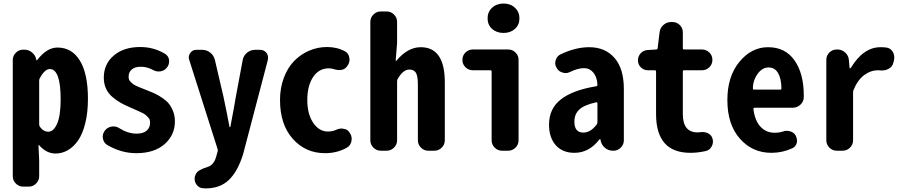

<svg xmlns="http://www.w3.org/2000/svg" viewBox="-20 -836 5018 1065"><path d="M108.4 199.2Q85 199.2 67.9 182.1Q50.8 165 50.8 141.6V-502.9Q50.8 -526.4 67.9 -543.5Q85 -560.5 108.4 -560.5H115.2Q138.7 -560.5 157.2 -545.4Q175.8 -530.3 180.7 -507.8L181.6 -502.9Q181.6 -501 183.1 -501Q184.6 -501 185.5 -502Q239.3 -572.3 298.8 -572.3Q378.9 -572.3 423.3 -499.5Q467.8 -426.8 467.8 -288.1Q467.8 -211.9 453.1 -152.8Q438.5 -93.8 413.6 -57.6Q388.7 -21.5 356.4 -2.9Q324.2 15.6 288.1 15.6Q237.3 15.6 197.3 -30.3Q196.3 -32.2 194.8 -31.2Q193.4 -30.3 193.4 -29.3L197.3 53.7V141.6Q197.3 165 180.2 182.1Q163.1 199.2 139.6 199.2ZM248 -105.5Q277.3 -105.5 296.9 -149.9Q316.4 -194.3 316.4 -285.2Q316.4 -453.1 255.9 -453.1Q228.5 -453.1 200.2 -401.4Q197.3 -395.5 197.3 -387.7V-146.5Q197.3 -138.7 201.2 -132.8Q220.7 -105.5 248 -105.5Z M735.4 13.7Q652.3 13.7 574.2 -32.2Q554.7 -43.9 550.8 -68.4Q549.8 -73.2 549.8 -77.1Q549.8 -95.7 561.5 -111.3Q575.2 -129.9 598.6 -133.8Q604.5 -134.8 609.4 -134.8Q627 -134.8 641.6 -125Q690.4 -94.7 737.3 -94.7Q774.4 -94.7 793.5 -111.3Q812.5 -127.9 812.5 -155.3Q812.5 -164.1 810.1 -171.9Q807.6 -179.7 800.3 -186.5Q793 -193.4 788.1 -198.2Q783.2 -203.1 770 -209.5Q756.8 -215.8 750.5 -218.8Q744.1 -221.7 726.1 -229.5Q708 -237.3 702.1 -240.2Q671.9 -252.9 650.4 -265.1Q628.9 -277.3 605 -296.9Q581.1 -316.4 568.4 -343.8Q555.7 -371.1 555.7 -405.3Q555.7 -480.5 610.8 -527.8Q666 -575.2 757.8 -575.2Q832 -575.2 894.5 -538.1Q914.1 -526.4 918 -503.9Q918 -499 918 -495.1Q918 -477.5 907.2 -462.9Q893.6 -444.3 871.1 -440.4Q865.2 -439.5 859.4 -439.5Q842.8 -439.5 828.1 -448.2Q795.9 -465.8 760.7 -465.8Q728.5 -465.8 710.9 -450.7Q693.4 -435.5 693.4 -411.1Q693.4 -402.3 695.8 -395Q698.2 -387.7 704.6 -381.8Q710.9 -376 716.3 -371.1Q721.7 -366.2 733.4 -360.8Q745.1 -355.5 752.9 -352.1Q760.7 -348.6 776.4 -342.8Q792 -336.9 800.8 -333Q826.2 -323.2 843.3 -314.9Q860.4 -306.6 882.3 -291.5Q904.3 -276.4 917.5 -259.8Q930.7 -243.2 940.4 -218.3Q950.2 -193.4 950.2 -163.1Q950.2 -86.9 893.1 -36.6Q835.9 13.7 735.4 13.7Z M1121.1 209Q1113.3 209 1104.5 208Q1081.1 206.1 1068.4 185.5Q1059.6 171.9 1059.6 156.2Q1059.6 148.4 1061.5 140.6L1062.5 139.6Q1067.4 120.1 1085.4 109.4Q1103.5 98.6 1131.8 89.8Q1168 79.1 1180.7 27.3L1187.5 2.9Q1189.5 -3.9 1186.5 -10.7L1029.3 -504.9Q1027.3 -511.7 1027.3 -518.6Q1027.3 -531.2 1036.1 -543Q1047.9 -559.6 1069.3 -559.6H1101.6Q1127 -559.6 1146.5 -543.9Q1166 -528.3 1171.9 -503.9L1219.7 -298.8Q1240.2 -202.1 1252.9 -132.8Q1252.9 -130.9 1254.9 -130.9Q1256.8 -130.9 1257.8 -132.8Q1280.3 -250 1288.1 -298.8L1326.2 -502.9Q1331.1 -528.3 1350.6 -543.9Q1370.1 -559.6 1394.5 -559.6H1422.9Q1444.3 -559.6 1458 -543Q1466.8 -530.3 1466.8 -516.6Q1466.8 -510.7 1465.8 -503.9L1328.1 20.5Q1297.9 116.2 1249 162.6Q1200.2 209 1121.1 209Z M1783.2 13.7Q1674.8 13.7 1604 -65.9Q1533.2 -145.5 1533.2 -281.2Q1533.2 -348.6 1554.7 -405.3Q1576.2 -461.9 1612.3 -498.5Q1648.4 -535.2 1695.3 -555.2Q1742.2 -575.2 1793.9 -575.2Q1850.6 -575.2 1894.5 -550.8Q1915 -539.1 1918 -513.7Q1918.9 -509.8 1918.9 -506.8Q1918.9 -486.3 1906.2 -469.7L1903.3 -465.8Q1889.6 -447.3 1862.3 -447.3Q1845.7 -447.3 1826.2 -454.1Q1815.4 -457 1803.7 -457Q1749 -457 1716.8 -408.7Q1684.6 -360.4 1684.6 -281.2Q1684.6 -203.1 1717.3 -154.8Q1750 -106.4 1798.8 -106.4Q1823.2 -106.4 1845.7 -116.2Q1859.4 -123 1875 -123Q1880.9 -123 1887.7 -121.1Q1909.2 -118.2 1919.9 -99.6Q1930.7 -84 1930.7 -65.4Q1930.7 -60.5 1929.7 -54.7Q1925.8 -30.3 1905.3 -17.6Q1850.6 13.7 1783.2 13.7Z M2091.8 0Q2068.4 0 2051.3 -17.1Q2034.2 -34.2 2034.2 -57.6V-714.8Q2034.2 -738.3 2051.3 -755.4Q2068.4 -772.5 2091.8 -772.5H2125Q2148.4 -772.5 2165.5 -755.4Q2182.6 -738.3 2182.6 -714.8V-597.7L2174.8 -500Q2174.8 -499 2176.3 -498Q2177.7 -497.1 2178.7 -499Q2241.2 -574.2 2313.5 -574.2Q2447.3 -574.2 2447.3 -379.9V-57.6Q2447.3 -34.2 2430.2 -17.1Q2413.1 0 2389.6 0H2355.5Q2332 0 2314.9 -17.1Q2297.9 -34.2 2297.9 -57.6V-367.2Q2297.9 -412.1 2287.6 -431.2Q2277.3 -450.2 2250 -450.2Q2215.8 -450.2 2185.5 -397.5Q2182.6 -391.6 2182.6 -383.8V-57.6Q2182.6 -34.2 2165.5 -17.1Q2148.4 0 2125 0Z M2764.6 0Q2741.2 0 2724.1 -17.1Q2707 -34.2 2707 -57.6V-438.5Q2707 -446.3 2700.2 -446.3H2602.5Q2579.1 -446.3 2562 -462.9Q2544.9 -479.5 2544.9 -503.9Q2544.9 -528.3 2562 -544.9Q2579.1 -561.5 2602.5 -561.5H2798.8Q2822.3 -561.5 2839.4 -544.9Q2856.4 -528.3 2856.4 -503.9V-57.6Q2856.4 -34.2 2839.4 -17.1Q2822.3 0 2798.8 0ZM2773.4 -653.3Q2734.4 -653.3 2709.5 -675.8Q2684.6 -698.2 2684.6 -734.4Q2684.6 -769.5 2709.5 -793Q2734.4 -816.4 2773.4 -816.4Q2811.5 -816.4 2836.4 -793Q2861.3 -769.5 2861.3 -734.4Q2861.3 -698.2 2836.4 -675.8Q2811.5 -653.3 2773.4 -653.3Z M3166 11.7Q3100.6 11.7 3063 -30.3Q3025.4 -72.3 3025.4 -144.5Q3025.4 -234.4 3092.3 -285.6Q3159.2 -336.9 3287.1 -357.4Q3294.9 -359.4 3293.9 -366.2Q3292 -408.2 3271.5 -433.1Q3251 -458 3219.7 -458Q3185.5 -458 3143.6 -437.5Q3130.9 -430.7 3117.2 -430.7Q3109.4 -430.7 3100.6 -433.6Q3078.1 -439.5 3067.4 -460Q3059.6 -472.7 3059.6 -486.3Q3059.6 -494.1 3062.5 -502Q3068.4 -524.4 3088.9 -534.2Q3171.9 -574.2 3248 -574.2Q3336.9 -574.2 3388.7 -514.6Q3440.4 -455.1 3440.4 -342.8V-57.6Q3440.4 -34.2 3423.3 -17.1Q3406.2 0 3382.8 0H3379.9Q3354.5 0 3335.4 -16.1Q3316.4 -32.2 3311.5 -56.6L3310.5 -62.5Q3310.5 -64.5 3308.6 -64.5Q3306.6 -64.5 3304.7 -62.5Q3248 11.7 3166 11.7ZM3215.8 -100.6Q3255.9 -100.6 3290 -145.5Q3293.9 -151.4 3293.9 -159.2V-262.7Q3293.9 -268.6 3289.1 -268.6Q3288.1 -268.6 3287.1 -268.6Q3220.7 -253.9 3193.4 -228.5Q3166 -203.1 3166 -161.1Q3166 -100.6 3215.8 -100.6Z M3809.6 11.7Q3619.1 11.7 3619.1 -203.1V-438.5Q3619.1 -446.3 3612.3 -446.3H3573.2Q3550.8 -446.3 3534.7 -462.4Q3518.6 -478.5 3518.6 -501Q3518.6 -524.4 3534.2 -541Q3549.8 -557.6 3573.2 -558.6L3620.1 -561.5Q3627 -561.5 3627.9 -569.3L3638.7 -657.2Q3641.6 -681.6 3660.2 -697.8Q3678.7 -713.9 3703.1 -713.9H3710Q3733.4 -713.9 3750.5 -697.3Q3767.6 -680.7 3767.6 -656.2V-569.3Q3767.6 -561.5 3774.4 -561.5H3874Q3897.5 -561.5 3914.6 -544.9Q3931.6 -528.3 3931.6 -503.9Q3931.6 -479.5 3914.6 -462.9Q3897.5 -446.3 3874 -446.3H3774.4Q3767.6 -446.3 3767.6 -438.5V-203.1Q3767.6 -101.6 3849.6 -101.6Q3859.4 -101.6 3868.2 -103.5Q3873 -103.5 3877.9 -103.5Q3894.5 -103.5 3909.2 -95.7Q3927.7 -85.9 3932.6 -65.4Q3934.6 -58.6 3934.6 -50.8Q3934.6 -36.1 3926.8 -22.5Q3916 -2.9 3893.6 2Q3850.6 11.7 3809.6 11.7Z M4258.8 11.7Q4153.3 11.7 4084 -66.9Q4014.6 -145.5 4014.6 -281.2Q4014.6 -412.1 4081.5 -493.2Q4148.4 -574.2 4240.2 -574.2Q4335.9 -574.2 4387.2 -501Q4438.5 -427.7 4438.5 -306.6Q4438.5 -301.8 4438.5 -295.9Q4437.5 -271.5 4419.4 -254.9Q4401.4 -238.3 4376 -238.3H4166Q4158.2 -238.3 4159.2 -230.5Q4167 -167 4198.2 -133.3Q4229.5 -99.6 4277.3 -99.6Q4300.8 -99.6 4322.3 -106.4Q4333 -110.4 4343.8 -110.4Q4352.5 -110.4 4363.3 -107.4Q4383.8 -101.6 4393.6 -84Q4400.4 -71.3 4400.9 -57.1Q4401.4 -43 4394.5 -31.2Q4387.7 -19.5 4375 -13.7Q4320.3 11.7 4258.8 11.7ZM4156.2 -344.7Q4156.2 -338.9 4163.1 -338.9H4307.6Q4314.5 -338.9 4314.5 -345.7Q4314.5 -345.7 4314.5 -346.7Q4313.5 -401.4 4295.4 -431.6Q4277.3 -461.9 4243.2 -461.9Q4210.9 -461.9 4186.5 -431.6Q4156.2 -393.6 4156.2 -344.7Z M4621.1 0Q4597.7 0 4580.6 -17.1Q4563.5 -34.2 4563.5 -57.6V-503.9Q4563.5 -528.3 4580.6 -544.9Q4597.7 -561.5 4621.1 -561.5H4625Q4649.4 -561.5 4667.5 -545.4Q4685.5 -529.3 4688.5 -504.9L4692.4 -460Q4692.4 -457 4694.8 -457Q4697.3 -457 4699.2 -459Q4768.6 -574.2 4864.3 -574.2Q4881.8 -574.2 4896.5 -572.3Q4919.9 -569.3 4932.6 -547.9Q4940.4 -533.2 4940.4 -516.6Q4940.4 -508.8 4938.5 -501L4935.5 -488.3Q4930.7 -466.8 4910.2 -455.1Q4893.6 -445.3 4874 -445.3Q4870.1 -445.3 4866.2 -445.3Q4859.4 -446.3 4851.6 -446.3Q4809.6 -446.3 4773.4 -419.4Q4737.3 -392.6 4713.9 -335.9Q4711.9 -329.1 4711.9 -321.3V-57.6Q4711.9 -34.2 4694.8 -17.1Q4677.7 0 4654.3 0Z"/></svg>

Font: Gen Jyuu Gothic Monospace Bold
Style: Bold
Weight: 700
Designer: [Source Han Sans]
Ryoko NISHIZUKA  (kana & ideographs); Paul D. Hunt (Latin, Greek & Cyrillic); Wenlong ZHANG  (bopomofo
Version: Version 1.002.20150607